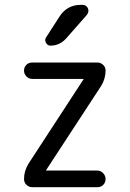

<svg xmlns="http://www.w3.org/2000/svg" viewBox="-20 -780 540 800"><path d="M317.4 -759.8H323.2Q339.8 -759.8 346.2 -745.6Q352.5 -731.4 341.8 -717.8L255.9 -620.1Q228.5 -589.8 190.4 -589.8Q177.7 -589.8 171.4 -602.1Q165 -614.3 171.9 -624L228.5 -711.9Q259.8 -759.8 317.4 -759.8ZM98.6 -97.7 327.1 -448.2 328.1 -449.2V-450.2Q328.1 -451.2 327.1 -451.2H114.3Q100.6 -451.2 90.3 -461.4Q80.1 -471.7 80.1 -485.8Q80.1 -500 89.8 -509.8Q99.6 -519.5 114.3 -519.5H385.7Q399.4 -519.5 409.7 -509.8Q419.9 -500 419.9 -486.3Q419.9 -452.1 401.4 -421.9L172.9 -72.3L171.9 -71.3V-70.3Q171.9 -69.3 172.9 -69.3H385.7Q399.4 -69.3 409.7 -58.6Q419.9 -47.9 419.9 -33.7Q419.9 -19.5 410.2 -9.8Q400.4 0 385.7 0H114.3Q100.6 0 90.3 -9.8Q80.1 -19.5 80.1 -34.2Q80.1 -67.4 98.6 -97.7Z"/></svg>

Font: Rounded Mgen+ 2m regular
Style: Regular
Weight: 400
Designer: [Source Han Sans]
Ryoko NISHIZUKA  (kana & ideographs); Paul D. Hunt (Latin, Greek & Cyrillic); Wenlong ZHANG  (bopomofo
Version: Version 1.059.20150602